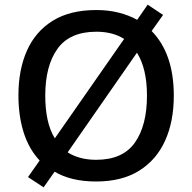

<svg xmlns="http://www.w3.org/2000/svg" viewBox="-20 -768 824 823"><path d="M725 -358Q725 -247 687.5 -164.5Q650 -82 576 -36Q502 10 392 10Q285 10 214 -32L167 35L100 -9L150 -80Q104 -129 81.5 -200Q59 -271 59 -359Q59 -469 95.5 -551Q132 -633 206 -679Q280 -725 393 -725Q444 -725 488 -714Q532 -703 568 -683L613 -748L679 -704L630 -635Q725 -538 725 -358ZM174 -358Q174 -301 184 -255Q194 -209 215 -175L512 -601Q464 -632 393 -632Q279 -632 226.5 -559Q174 -486 174 -358ZM610 -358Q610 -474 567 -542L270 -115Q293 -100 324 -91.5Q355 -83 392 -83Q506 -83 558 -156.5Q610 -230 610 -358Z"/></svg>

Font: Noto Sans Lao Looped Medium
Style: Regular
Weight: 500
Designer: Mark Frömberg, Ben Mitchell
Foundry: The Fontpad Ltd
Version: Version 1.002; ttfautohint (v1.8.4.7-5d5b)